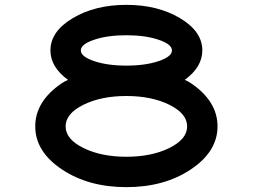

<svg xmlns="http://www.w3.org/2000/svg" viewBox="-20 -770 1040 790"><path d="M500 -500Q578.1 -500 632.8 -518.6Q687.5 -537.1 687.5 -562.5Q687.5 -587.9 632.8 -606.4Q578.1 -625 500 -625Q421.9 -625 367.2 -606.4Q312.5 -587.9 312.5 -562.5Q312.5 -537.1 367.2 -518.6Q421.9 -500 500 -500ZM500 -125Q603.5 -125 676.8 -161.1Q750 -197.3 750 -250Q750 -302.7 676.8 -338.9Q603.5 -375 500 -375Q396.5 -375 323.2 -338.9Q250 -302.7 250 -250Q250 -197.3 323.2 -161.1Q396.5 -125 500 -125ZM259.8 -441.4Q187.5 -494.1 187.5 -562.5Q187.5 -640.6 279.3 -695.3Q371.1 -750 500 -750Q628.9 -750 720.7 -695.3Q812.5 -640.6 812.5 -562.5Q812.5 -494.1 740.2 -441.4Q753.9 -435.5 765.6 -427.7Q875 -353.5 875 -250Q875 -146.5 765.6 -73.2Q656.2 0 500 0Q343.8 0 234.4 -73.2Q125 -146.5 125 -250Q125 -353.5 234.4 -427.7Q246.1 -435.5 259.8 -441.4Z"/></svg>

Font: Xanmono
Style: Regular
Weight: 400
Designer: GGBotNet
Foundry: GGBotNet
Version: 1.00